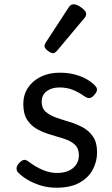

<svg xmlns="http://www.w3.org/2000/svg" viewBox="-20 -859 526 898"><path d="M244 19Q204 19 169 8Q134 -3 107 -19.5Q80 -36 64 -53Q57 -61 57.5 -72.5Q58 -84 71 -98Q82 -109 91 -111Q100 -113 111 -105Q148 -77 181.5 -63.5Q215 -50 246 -50Q276 -50 299 -59.5Q322 -69 335.5 -88Q349 -107 349 -133Q349 -165 330 -182.5Q311 -200 281.5 -209.5Q252 -219 219 -228.5Q186 -238 156.5 -253.5Q127 -269 108 -297Q89 -325 89 -373Q89 -415 110.5 -448Q132 -481 170.5 -500Q209 -519 259 -519Q299 -519 330.5 -510.5Q362 -502 385.5 -488.5Q409 -475 424 -459Q435 -448 433.5 -437.5Q432 -427 421 -415Q410 -402 399.5 -400.5Q389 -399 376 -408Q348 -428 320 -439Q292 -450 258 -450Q222 -450 198.5 -432.5Q175 -415 175 -383Q175 -353 193.5 -336.5Q212 -320 241.5 -309.5Q271 -299 304.5 -289Q338 -279 367.5 -263Q397 -247 415.5 -219.5Q434 -192 434 -146Q434 -103 413.5 -65Q393 -27 351 -4Q309 19 244 19ZM229 -610Q218 -610 203 -622Q188 -634 188 -644Q188 -647 189 -650Q190 -653 194 -660L301 -824Q306 -832 311.5 -835.5Q317 -839 325 -839Q335 -839 348.5 -831.5Q362 -824 372.5 -813.5Q383 -803 383 -794Q383 -787 380.5 -782.5Q378 -778 371 -770L248 -623Q236 -610 229 -610Z"/></svg>

Font: Playwrite ES Deco
Style: Regular
Weight: 400
Designer: Veronika Burian, José Scaglione
Foundry: TypeTogether
Version: Version 1.002